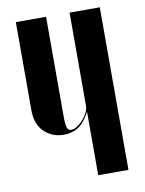

<svg xmlns="http://www.w3.org/2000/svg" viewBox="-80 -756 612 813"><g transform="rotate(-10 225.5 -349.5)"><path d="M274 -270Q253 -229 226 -211.5Q199 -194 164 -194Q113 -194 79 -227Q45 -260 45 -320V-699H175V-272Q175 -234 180 -221.5Q185 -209 197 -209Q209 -209 223 -218Q237 -227 249 -240.5Q261 -254 268.5 -269.5Q276 -285 276 -299V-699H406V0H276V-270Z"/></g></svg>

Font: Moniqa Black Display
Style: Regular
Weight: 900
Designer: Rajesh Rajput
Foundry: Rajesh Rajput
Version: Version 1.000